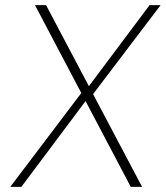

<svg xmlns="http://www.w3.org/2000/svg" viewBox="-20 -726 644 746"><path d="M116 -706H159L532 0H488ZM20 0 300 -370 319 -342 63 0ZM317 -380 561 -706H604L336 -353Z"/></svg>

Font: Josefin Sans Thin ExtraLight
Style: Italic
Weight: 250
Italic angle: -7°
Version: Version 2.000